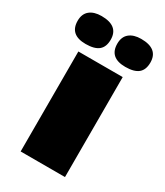

<svg xmlns="http://www.w3.org/2000/svg" viewBox="-193 -711 670 780"><g transform="rotate(30 142.5 -320.5)"><path d="M245 0H37V-469H245ZM-28 -576Q-28 -608 -8 -624.5Q12 -641 47 -641Q127 -641 127 -576Q127 -542 107.5 -526Q88 -510 47 -510Q-28 -510 -28 -576ZM158 -576Q158 -608 178 -624.5Q198 -641 233 -641Q313 -641 313 -576Q313 -542 293.5 -526Q274 -510 233 -510Q158 -510 158 -576Z"/></g></svg>

Font: Passion One
Style: Bold
Weight: 700
Designer: Alejandro Lo Celso
Foundry: Fontstage
Version: Version 1.002